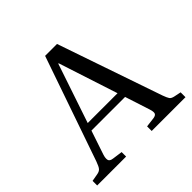

<svg xmlns="http://www.w3.org/2000/svg" viewBox="-175 -885 1061 1061"><g transform="rotate(-45 355.0 -355.0)"><path d="M10 0V-36L55 -44Q72 -47 81 -57Q90 -67 101 -98L313 -710H406L617 -96Q626 -71 633 -60.5Q640 -50 661 -46L700 -38V0H436V-36L493 -43Q512 -46 516 -56.5Q520 -67 512 -92L465 -237H202L155 -97Q148 -76 150.5 -61Q153 -46 178 -43L236 -35V0ZM217 -281H450L337 -628H334Z"/></g></svg>

Font: Literata 36pt
Style: Regular
Weight: 400
Designer: Latin by Veronika Burian and Jose Scaglione. Greek by Irene Vlachou. Cyrillic by Vera Evstafieva.
Foundry: TypeTogether
Version: Version 3.002